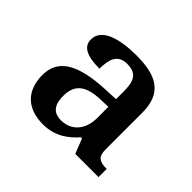

<svg xmlns="http://www.w3.org/2000/svg" viewBox="-92 -833 566 566"><g transform="rotate(45 191.0 -549.5)"><path d="M139 -380C190 -380 222 -406 245 -432H250L268 -386H365V-420C333 -420 322 -429 322 -459V-611C322 -690 279 -719 191 -719C120 -719 62 -702 62 -657C62 -626 91 -614 141 -614C141 -652 149 -682 189 -682C233 -682 239 -654 239 -614V-585L196 -583C88 -578 35 -548 35 -482C35 -415 75 -380 139 -380ZM168 -426C142 -426 122 -439 122 -481C122 -525 143 -550 208 -552L239 -553V-506C239 -459 212 -426 168 -426Z"/></g></svg>

Font: Noto Serif Thai
Style: Regular
Weight: 400
Designer: Monotype Design Team
Foundry: Monotype Imaging Inc.
Version: Version 1.901